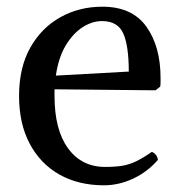

<svg xmlns="http://www.w3.org/2000/svg" viewBox="-20 -537 535 574"><path d="M143 -250Q143 -149 183.5 -93.5Q224 -38 294 -38Q325 -38 346 -41.5Q367 -45 387.5 -55Q408 -65 434 -83Q450 -76 452 -59Q421 -23 378 -3Q335 17 291 17Q215 17 158 -15Q101 -47 69 -107Q37 -167 37 -250Q37 -335 70.5 -394.5Q104 -454 160.5 -485.5Q217 -517 286 -517Q375 -517 417.5 -457.5Q460 -398 460 -304Q460 -297 460 -291Q460 -285 459 -278L445 -267L143 -270ZM285 -474Q256 -474 227.5 -456Q199 -438 177 -402Q155 -366 147 -311L365 -323Q365 -400 348.5 -437Q332 -474 285 -474Z"/></svg>

Font: Alike
Style: Regular
Weight: 400
Designer: Sveta Sebyakina
Foundry: Cyreal (www.cyreal.org)
Version: Version 1.301; ttfautohint (v1.8.4.7-5d5b)